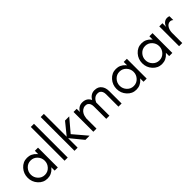

<svg xmlns="http://www.w3.org/2000/svg" viewBox="205 -1878 3016 3016"><g transform="rotate(-45 1712.5 -370.0)"><path d="M425 -220C425 -177.2 410.2 -139.8 380.5 -108C350.7 -76 313.8 -60 270 -60C226.2 -60 189.3 -76 159.5 -108C129.8 -139.8 115 -177.2 115 -220C115 -262.8 129.8 -300.2 159.5 -332C189.3 -364 226.2 -380 270 -380C313.8 -380 350.7 -364 380.5 -332C410.2 -300.2 425 -262.8 425 -220ZM495 0V-440H425V-364.9C421.1 -370 416.9 -375.1 412.5 -380C370.9 -426.7 319.8 -450 259 -450C198.2 -450 147.1 -426.7 105.5 -380C65.2 -334.7 45 -281.4 45 -220C45 -158.6 65.2 -105.3 105.5 -60C147.1 -13.3 198.2 10 259 10C319.8 10 370.9 -13.3 412.5 -60C416.9 -64.9 421.1 -70 425 -75.1V0Z M715 0V-750H645V0Z M935 0V-211.1L1108 0H1201L1008 -227L1189 -441H1096L935 -243V-750H865V0Z M1625 -368.4C1601.6 -419.1 1561.1 -452 1486 -452C1423 -452 1381.1 -414.4 1356 -371.9V-442H1286V-2H1356V-227.1C1359.7 -262.8 1368.7 -293.1 1383 -318C1401.2 -349.8 1437.3 -382 1484 -382C1504.7 -382 1520 -378.8 1530 -372.5C1558.7 -354.3 1573 -322.5 1573 -277V-2H1643V-277C1643 -282.8 1642.8 -288.4 1642.5 -293.9C1659.6 -337.5 1697.1 -382 1755 -382C1775.7 -382 1791 -378.8 1801 -372.5C1829.7 -354.3 1844 -322.5 1844 -277L1844 -2H1914V-277C1914 -326.8 1901.8 -367.4 1877.5 -399C1851.9 -432.2 1817 -452 1757 -452C1692.3 -452 1650 -412.7 1625 -368.4Z M2399 -220C2399 -177.2 2384.2 -139.8 2354.5 -108C2324.7 -76 2287.8 -60 2244 -60C2200.2 -60 2163.3 -76 2133.5 -108C2103.8 -139.8 2089 -177.2 2089 -220C2089 -262.8 2103.8 -300.2 2133.5 -332C2163.3 -364 2200.2 -380 2244 -380C2287.8 -380 2324.7 -364 2354.5 -332C2384.2 -300.2 2399 -262.8 2399 -220ZM2469 0V-440H2399V-364.9C2395.1 -370 2390.9 -375.1 2386.5 -380C2344.9 -426.7 2293.8 -450 2233 -450C2172.2 -450 2121.1 -426.7 2079.5 -380C2039.2 -334.7 2019 -281.4 2019 -220C2019 -158.6 2039.2 -105.3 2079.5 -60C2121.1 -13.3 2172.2 10 2233 10C2293.8 10 2344.9 -13.3 2386.5 -60C2390.9 -64.9 2395.1 -70 2399 -75.1V0Z M2969 -220C2969 -177.2 2954.2 -139.8 2924.5 -108C2894.7 -76 2857.8 -60 2814 -60C2770.2 -60 2733.3 -76 2703.5 -108C2673.8 -139.8 2659 -177.2 2659 -220C2659 -262.8 2673.8 -300.2 2703.5 -332C2733.3 -364 2770.2 -380 2814 -380C2857.8 -380 2894.7 -364 2924.5 -332C2954.2 -300.2 2969 -262.8 2969 -220ZM3039 0V-440H2969V-364.9C2965.1 -370 2960.9 -375.1 2956.5 -380C2914.9 -426.7 2863.8 -450 2803 -450C2742.2 -450 2691.1 -426.7 2649.5 -380C2609.2 -334.7 2589 -281.4 2589 -220C2589 -158.6 2609.2 -105.3 2649.5 -60C2691.1 -13.3 2742.2 10 2803 10C2863.8 10 2914.9 -13.3 2956.5 -60C2960.9 -64.9 2965.1 -70 2969 -75.1V0Z M3415 -354V-440C3401 -446 3386.3 -449 3371 -449C3321.8 -449 3285.4 -421.7 3262 -367L3259 -349V-440H3189V0H3259V-225C3259 -293.5 3292.4 -376 3363.4 -376C3381.7 -376 3398.9 -368.7 3415 -354Z"/></g></svg>

Font: GI
Style: Regular
Weight: 400
Designer: Alfredo Marco Pradil
Version: Version 1.01 2015